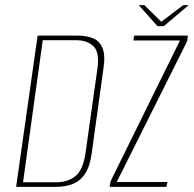

<svg xmlns="http://www.w3.org/2000/svg" viewBox="-20 -730 757 750"><path d="M43 0 127 -591H282Q318 -591 343.5 -580.5Q369 -570 380.5 -542Q392 -514 384 -462L338 -130Q331 -78 311 -49.5Q291 -21 262 -10.5Q233 0 197 0ZM70 -18H200Q244 -18 274 -41.5Q304 -65 314 -132L360 -458Q370 -525 345.5 -549Q321 -573 277 -573H147ZM408 0 412 -22 683 -572H501L504 -591H714L711 -569L436 -19H634L630 0ZM595 -628 522 -710H544L610 -645L696 -710H717L620 -628Z"/></svg>

Font: Alumni Sans SC Thin
Style: Italic
Weight: 100
Italic angle: -8°
Designer: Robert E. Leuschke
Foundry: Robert E. Leuschke
Version: Version 1.016